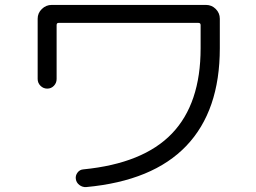

<svg xmlns="http://www.w3.org/2000/svg" viewBox="-20 -733 1040 780"><path d="M133 -412V-657Q133 -680 150 -696.5Q167 -713 190 -713H817Q840 -713 856.5 -696.5Q873 -680 873 -657V-537Q873 -283 737 -140.5Q601 2 330 27Q315 28 302.5 18.5Q290 9 288 -6Q286 -20 295 -32Q304 -44 319 -45Q562 -69 678.5 -190.5Q795 -312 795 -537V-631Q795 -640 786 -640H218Q210 -640 210 -631V-412Q210 -396 199 -384.5Q188 -373 172 -373Q156 -373 144.5 -384.5Q133 -396 133 -412Z"/></svg>

Font: Rounded Mplus 1c
Style: Regular
Weight: 400
Version: Version 1.059.20150529